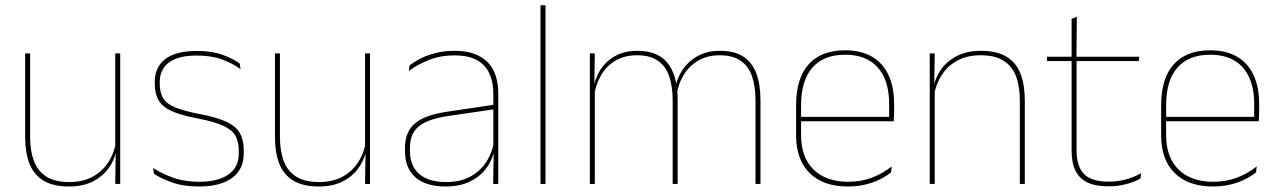

<svg xmlns="http://www.w3.org/2000/svg" viewBox="-20 -684 4754 714"><path d="M73.5 -485.5H92V-175.5Q92 -123 106.2 -85.2Q120.5 -47.5 152.5 -27.2Q184.5 -7 238 -7Q288 -7 324.5 -26.8Q361 -46.5 383.2 -81.2Q405.5 -116 412 -160.5L421 -141.5H415.5Q411 -101 389.2 -66.5Q367.5 -32 329.2 -11.2Q291 9.5 237 9.5Q177 9.5 141 -12.8Q105 -35 89.2 -76.2Q73.5 -117.5 73.5 -174.5ZM408.5 -485.5H427V0H408.5L410.5 -127H408.5Z M720.5 9.5Q662 9.5 620.2 -5.5Q578.5 -20.5 552.5 -37.5L549.5 -59Q584.5 -37 625.8 -22.5Q667 -8 721.5 -8Q790 -8 829 -34.8Q868 -61.5 868 -113.5V-123.5Q868 -157 855.5 -179Q843 -201 810.5 -216.2Q778 -231.5 717.5 -243Q656 -254.5 620.5 -270Q585 -285.5 570.2 -310.5Q555.5 -335.5 555.5 -374.5V-379.5Q555.5 -434.5 594.8 -464.5Q634 -494.5 712.5 -494.5Q768.5 -494.5 808.2 -480Q848 -465.5 871.5 -447.5L874.5 -427Q844 -449 804.8 -463.2Q765.5 -477.5 712 -477.5Q665 -477.5 634.5 -465.8Q604 -454 589 -432Q574 -410 574 -379.5V-374.5Q574 -339.5 587.2 -318.2Q600.5 -297 633 -284Q665.5 -271 722 -260Q786 -248 821.8 -231.2Q857.5 -214.5 872 -188.8Q886.5 -163 886.5 -124.5V-113.5Q886.5 -54 842.8 -22.2Q799 9.5 720.5 9.5Z M1002.5 -485.5H1021V-175.5Q1021 -123 1035.2 -85.2Q1049.5 -47.5 1081.5 -27.2Q1113.5 -7 1167 -7Q1217 -7 1253.5 -26.8Q1290 -46.5 1312.2 -81.2Q1334.5 -116 1341 -160.5L1350 -141.5H1344.5Q1340 -101 1318.2 -66.5Q1296.5 -32 1258.2 -11.2Q1220 9.5 1166 9.5Q1106 9.5 1070 -12.8Q1034 -35 1018.2 -76.2Q1002.5 -117.5 1002.5 -174.5ZM1337.5 -485.5H1356V0H1337.5L1339.5 -127H1337.5Z M1833 0H1814L1816 -128L1814.5 -131.5V-292V-334.5Q1814.5 -404.5 1779.2 -441.2Q1744 -478 1670.5 -478Q1616 -478 1573 -460.2Q1530 -442.5 1500.5 -420L1503 -441Q1518.5 -453 1542.2 -465.5Q1566 -478 1598.2 -486.5Q1630.5 -495 1670.5 -495Q1712 -495 1742.5 -484.2Q1773 -473.5 1793.2 -453Q1813.5 -432.5 1823.2 -402.8Q1833 -373 1833 -335ZM1637 9.5Q1564.5 9.5 1525.2 -24.2Q1486 -58 1486 -123V-134.5Q1486 -192.5 1522 -224.2Q1558 -256 1642.5 -268.5L1823.5 -295.5L1824 -278.5L1646 -252.5Q1571 -241.5 1537.8 -214.5Q1504.5 -187.5 1504.5 -135.5V-124Q1504.5 -66.5 1539.2 -36.8Q1574 -7 1639.5 -7Q1691.5 -7 1728.8 -27.2Q1766 -47.5 1788.5 -82.2Q1811 -117 1817.5 -160.5L1827 -142H1821Q1817 -102.5 1795 -67.8Q1773 -33 1733.5 -11.8Q1694 9.5 1637 9.5Z M2008.5 0H1990V-664.5H2008.5Z M2808 0H2789.5V-310Q2789.5 -363 2776.5 -400.5Q2763.5 -438 2734.2 -458.2Q2705 -478.5 2656 -478.5Q2611.5 -478.5 2577.8 -459.2Q2544 -440 2523.2 -406.8Q2502.5 -373.5 2496.5 -331.5L2486 -351.5H2491Q2495.5 -389 2516.5 -421.8Q2537.5 -454.5 2573 -474.8Q2608.5 -495 2657 -495Q2712.5 -495 2745.5 -472.8Q2778.5 -450.5 2793.2 -409.2Q2808 -368 2808 -311ZM2192 0H2173.5V-485.5H2192L2190 -357.5H2192ZM2500 0H2481.5V-309.5Q2481.5 -362.5 2468.5 -400.2Q2455.5 -438 2426.5 -458.2Q2397.5 -478.5 2349 -478.5Q2303 -478.5 2269.2 -458.8Q2235.5 -439 2215.2 -404.2Q2195 -369.5 2188.5 -325L2178 -344H2185Q2189.5 -385 2209.5 -419.2Q2229.5 -453.5 2265 -474.2Q2300.5 -495 2350 -495Q2416.5 -495 2452.2 -460.8Q2488 -426.5 2497.5 -358Q2499 -346.5 2499.5 -336Q2500 -325.5 2500 -314Z M3133 9.5Q3041.5 9.5 2991 -40.2Q2940.5 -90 2940.5 -180.5V-292.5Q2940.5 -392.5 2987.2 -444.8Q3034 -497 3123 -497Q3181.5 -497 3222.2 -473.5Q3263 -450 3284 -405.2Q3305 -360.5 3305 -296.5V-279.5Q3305 -268.5 3304.8 -257.5Q3304.5 -246.5 3303.5 -233H3286.5Q3286.5 -250.5 3286.5 -266.5Q3286.5 -282.5 3286.5 -296Q3286.5 -355.5 3267.8 -396.5Q3249 -437.5 3212.5 -459Q3176 -480.5 3123 -480.5Q3043 -480.5 3001 -432.5Q2959 -384.5 2959 -292.5V-243.5V-239.5V-181Q2959 -140 2970.8 -108Q2982.5 -76 3005 -53.8Q3027.5 -31.5 3060 -19.8Q3092.5 -8 3133.5 -8Q3181 -8 3221 -22.8Q3261 -37.5 3296 -65L3293.5 -43Q3264 -19 3223 -4.8Q3182 9.5 3133 9.5ZM3297 -233H2949V-249.5H3297Z M3791 0H3772.5V-310Q3772.5 -363 3758.2 -400.5Q3744 -438 3712 -458.2Q3680 -478.5 3626.5 -478.5Q3577 -478.5 3540.2 -458.8Q3503.5 -439 3481.5 -404.2Q3459.5 -369.5 3452.5 -325L3443.5 -344H3449Q3453.5 -385 3475.2 -419.2Q3497 -453.5 3535.5 -474.2Q3574 -495 3627.5 -495Q3688 -495 3723.8 -472.8Q3759.5 -450.5 3775.2 -409.2Q3791 -368 3791 -311ZM3456 0H3437.5V-485.5H3456L3454 -358.5H3456Z M4103.5 9Q4055 9 4024.5 -5.2Q3994 -19.5 3979.5 -49Q3965 -78.5 3965 -123V-462.5H3983.5V-124.5Q3983.5 -65.5 4011 -37Q4038.5 -8.5 4104 -8.5Q4135 -8.5 4165.2 -16.2Q4195.5 -24 4223.5 -40L4221 -20Q4198 -7 4166.8 1Q4135.5 9 4103.5 9ZM4214.5 -457H3873.5V-473H4217ZM3983 -468H3965V-614L3984.5 -621.5Z M4490.5 9.5Q4399 9.5 4348.5 -40.2Q4298 -90 4298 -180.5V-292.5Q4298 -392.5 4344.8 -444.8Q4391.5 -497 4480.5 -497Q4539 -497 4579.8 -473.5Q4620.5 -450 4641.5 -405.2Q4662.5 -360.5 4662.5 -296.5V-279.5Q4662.5 -268.5 4662.2 -257.5Q4662 -246.5 4661 -233H4644Q4644 -250.5 4644 -266.5Q4644 -282.5 4644 -296Q4644 -355.5 4625.2 -396.5Q4606.5 -437.5 4570 -459Q4533.5 -480.5 4480.5 -480.5Q4400.5 -480.5 4358.5 -432.5Q4316.5 -384.5 4316.5 -292.5V-243.5V-239.5V-181Q4316.5 -140 4328.2 -108Q4340 -76 4362.5 -53.8Q4385 -31.5 4417.5 -19.8Q4450 -8 4491 -8Q4538.5 -8 4578.5 -22.8Q4618.5 -37.5 4653.5 -65L4651 -43Q4621.5 -19 4580.5 -4.8Q4539.5 9.5 4490.5 9.5ZM4654.5 -233H4306.5V-249.5H4654.5Z"/></svg>

Font: Anek Kannada Thin
Style: Regular
Weight: 250
Version: Version 1.003